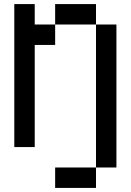

<svg xmlns="http://www.w3.org/2000/svg" viewBox="-20 -720 640 940"><path d="M250 200V100H450V-600H250V-500H150V0H50V-700H150V-600H250V-700H450V-600H550V100H450V200Z"/></svg>

Font: Matrix Sans
Style: Regular
Weight: 400
Designer: Brad Neil
Version: Version 1.100